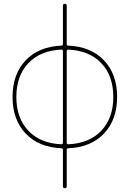

<svg xmlns="http://www.w3.org/2000/svg" viewBox="-20 -770 682 1010"><path d="M302 -509Q192 -504 129 -437.5Q66 -371 66 -260Q66 -149 129 -82.5Q192 -16 302 -11Q311 -11 311 -19V-501Q311 -509 302 -509ZM331 -501V-19Q331 -11 340 -11Q450 -16 513 -82.5Q576 -149 576 -260Q576 -371 513 -437.5Q450 -504 340 -509Q331 -509 331 -501ZM303 10Q184 5 115 -67.5Q46 -140 46 -260Q46 -380 115 -452.5Q184 -525 303 -530Q311 -530 311 -538V-740Q311 -750 321 -750Q331 -750 331 -740V-538Q331 -530 339 -530Q458 -525 527 -452.5Q596 -380 596 -260Q596 -140 527 -67.5Q458 5 339 10Q331 10 331 18V210Q331 220 321 220Q311 220 311 210V18Q311 10 303 10Z"/></svg>

Font: Rounded Mplus 1c Thin
Style: Regular
Weight: 250
Version: Version 1.059.20150529